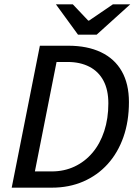

<svg xmlns="http://www.w3.org/2000/svg" viewBox="-20 -866 641 886"><path d="M34 0 164 -655H295Q383 -655 446 -625Q509 -595 542 -537Q575 -479 575 -395Q575 -306 549.5 -233.5Q524 -161 477 -109Q430 -57 364.5 -28.5Q299 0 219 0ZM141 -75H219Q276 -75 324 -97.5Q372 -120 407 -161.5Q442 -203 461 -261Q480 -319 480 -389Q480 -451 457.5 -493.5Q435 -536 392.5 -558Q350 -580 292 -580H241ZM340 -706 238 -846H316L387 -771H391L501 -846H581L426 -706Z"/></svg>

Font: Source Sans 3 ExtraLight Medium
Style: Italic
Weight: 500
Italic angle: -11°
Version: Version 3.052;hotconv 1.1.0;makeotfexe 2.6.0